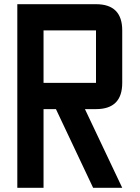

<svg xmlns="http://www.w3.org/2000/svg" viewBox="-20 -895 665 915"><path d="M187.5 0H62.5V-875H437.5Q562.5 -875 562.5 -750V-500Q562.5 -375 437.5 -375H384.8L562.5 0H423.8L246.6 -375H187.5ZM187.5 -750V-500H437.5V-750Z"/></svg>

Font: Oldtimer
Style: Regular
Weight: 400
Designer: GGBotNet
Foundry: GGBotNet
Version: 1.00